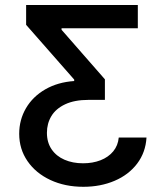

<svg xmlns="http://www.w3.org/2000/svg" viewBox="-20 -550 651 757"><path d="M308.6 186.5Q236.3 186.5 178.7 159.7Q121.1 132.8 88.4 85.2Q55.7 37.6 55.7 -22.5Q55.7 -77.6 82.5 -123.5Q109.4 -169.4 158.7 -197.8Q208 -226.1 272.5 -230.5V-236.3L83 -452.1V-530.3H523.4V-438.5H222.7V-432.6L393.6 -237.3V-156.2H329.1Q273.9 -156.2 237.1 -138.9Q200.2 -121.6 182.6 -92.3Q165 -63 165 -26.4Q165 11.7 183.6 38.8Q202.1 65.9 234.4 79.8Q266.6 93.8 307.6 93.8Q345.7 93.8 376.5 81.8Q407.2 69.8 426.3 46.9Q445.3 23.9 448.2 -7.8H557.6Q554.2 50.8 520.8 95Q487.3 139.2 431.9 162.8Q376.5 186.5 308.6 186.5Z"/></svg>

Font: Pretendard Medium
Style: Regular
Weight: 500
Designer: Base glyphs from Inter by Rasmus Andersson; Hangeul glyphs from Noto Sans CJK(Source Han Sans) by Jang Soo-young and Kan
Foundry: Kil Hyung-jin
Version: Version 1.309